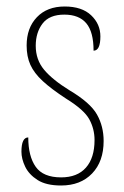

<svg xmlns="http://www.w3.org/2000/svg" viewBox="-20 -561 382 591"><path d="M168 10Q122 10 95.5 -7Q69 -24 57.5 -48Q46 -72 46 -94Q46 -138 67 -138Q67 -80 90 -47.5Q113 -15 168 -15Q218 -15 244.5 -45Q271 -75 271 -130Q271 -164 255 -193.5Q239 -223 184 -257Q138 -287 111.5 -311.5Q85 -336 73.5 -361.5Q62 -387 62 -421Q62 -475 93.5 -508Q125 -541 179 -541Q232 -541 260.5 -514Q289 -487 289 -449Q289 -405 268 -405Q268 -463 245.5 -489.5Q223 -516 178 -516Q132 -516 111 -488.5Q90 -461 90 -420Q90 -377 116 -346Q142 -315 194 -283Q258 -245 278.5 -208.5Q299 -172 299 -127Q299 -64 263.5 -27Q228 10 168 10Z"/></svg>

Font: Noto Serif Ethiopic Condensed Thin
Style: Regular
Weight: 100
Width: 3
Designer: Monotype Design Team
Foundry: Monotype Imaging Inc.
Version: Version 2.102; ttfautohint (v1.8.4.7-5d5b)